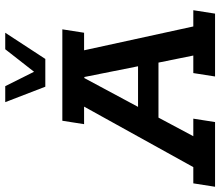

<svg xmlns="http://www.w3.org/2000/svg" viewBox="-105 -767 841 733"><g transform="rotate(-90 315.5 -400.5)"><path d="M-31 0 -18 -83H44L275 -500H208L221 -583H570L557 -500H490L581 -83H643L630 0H390L403 -83H470L443 -216H233L162 -83H229L216 0ZM274 -294H429L388 -499H384ZM351 -648 292 -801H353L408 -691L494 -801H557L457 -648Z"/></g></svg>

Font: Rokkitt SemiBold SemiBold
Style: Italic
Weight: 600
Italic angle: -9°
Version: Version 3.103